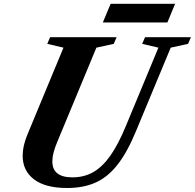

<svg xmlns="http://www.w3.org/2000/svg" viewBox="-20 -952 998 983"><path d="M323.5 10.5Q212 10.5 154 -33.8Q96 -78 96 -155Q96 -205.5 121 -264.5L305 -708L222 -727.5L236.5 -761.5H577L562.5 -727.5L473.5 -708L273 -225Q260.5 -195.5 254.2 -170.8Q248 -146 248 -125.5Q248 -44 351 -44Q410 -44 457 -70.5Q504 -97 544.8 -154.8Q585.5 -212.5 624.5 -307L791 -708L708 -727.5L722.5 -761.5H957.5L943 -727.5L854 -708L676 -280Q632.5 -174.5 583.2 -110.8Q534 -47 471.2 -18.2Q408.5 10.5 323.5 10.5ZM506.5 -837 546.5 -932.5H876.5L837 -837Z"/></svg>

Font: Libre Caslon Text
Style: Italic
Weight: 400
Italic angle: -22.583°
Designer: Pablo Impallari, Rodrigo Fuenzalida, Katja Schimmel
Foundry: Pablo Impallari, Rodrigo Fuenzalida
Version: Version 2.000